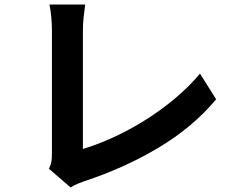

<svg xmlns="http://www.w3.org/2000/svg" viewBox="-20 -781 1040 843"><path d="M195 -40Q204 -59 206 -73.5Q208 -88 208 -105Q208 -124 208 -163Q208 -202 208 -254Q208 -306 208 -362.5Q208 -419 208 -474Q208 -529 208 -574Q208 -619 208 -647Q208 -676 205 -707.5Q202 -739 197 -761H354Q350 -732 347 -704Q344 -676 344 -647Q344 -614 344 -558.5Q344 -503 344 -438Q344 -373 344 -310.5Q344 -248 344 -199Q344 -150 344 -127Q405 -145 474.5 -176.5Q544 -208 614 -251.5Q684 -295 747 -347.5Q810 -400 858 -458L929 -345Q826 -222 676 -132.5Q526 -43 349 15Q339 19 323 25Q307 31 290 42Z"/></svg>

Font: Source Han Sans
Style: Bold
Weight: 700
Designer: Ryoko NISHIZUKA Ë•øÂ°öÊ∂ºÂ≠ê (kana, bopomofo & ideographs); Paul D. Hunt (Latin, Greek & Cyrillic); Sandoll Communicatio
Foundry: Adobe
Version: Version 2.004;hotconv 1.0.118;makeotfexe 2.5.65603